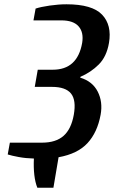

<svg xmlns="http://www.w3.org/2000/svg" viewBox="-20 -730 531 895"><path d="M154 145Q144 120 140 85.5Q136 51 138 9Q100 8 67.5 2Q35 -4 16 -10L26 -65H176Q240 -65 276 -96.5Q312 -128 324 -195Q336 -263 311 -294Q286 -325 222 -325H142L156 -405H226Q341 -405 363 -530Q371 -579 346.5 -607Q322 -635 266 -635H136L146 -690Q170 -698 211.5 -704Q253 -710 290 -710Q410 -710 456 -661.5Q502 -613 488 -530Q477 -466 440.5 -429.5Q404 -393 355 -372L354 -368Q411 -351 435.5 -303Q460 -255 449 -195Q434 -113 388 -63Q342 -13 253 3L229 145Z"/></svg>

Font: Cuprum
Style: Bold Italic
Weight: 700
Italic angle: -10°
Designer: Jovanny Lemonad
Foundry: Jovanny Lemonad
Version: Version 3.000